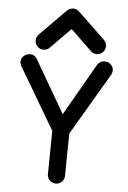

<svg xmlns="http://www.w3.org/2000/svg" viewBox="-64 -1037 728 1092"><g transform="rotate(5 300.0 -491.0)"><path d="M36.6 -665.5Q36.6 -685.5 52.7 -698.2Q68.8 -710.9 88.4 -710.9Q113.8 -710.9 127.4 -687.5L301.8 -387.2L472.2 -684.6Q477.1 -692.4 488 -699.7Q499 -707 510.7 -707Q522 -707 531 -704.8Q540 -702.6 549.8 -692.4Q563.5 -677.7 563.5 -661.6Q563.5 -646 556.2 -633.8L348.6 -281.2L345.2 -38.1Q345.2 -18.6 330.8 -4.6Q316.4 9.3 296.4 9.3Q276.4 9.3 262 -4.6Q247.6 -18.6 247.6 -38.1V-39.1L251 -287.6L44.4 -637.7Q36.6 -648.9 36.6 -665.5ZM274.4 -976.6Q280.3 -982.4 290.3 -986.8Q300.3 -991.2 309.1 -991.2Q328.1 -991.2 342.8 -977.5L497.6 -829.6Q504.4 -823.7 508.8 -813Q513.2 -802.2 513.2 -793.5Q513.2 -773.4 498.8 -759Q484.4 -744.6 464.4 -744.6Q444.3 -744.6 430.2 -758.8L310.1 -874L195.8 -758.3Q181.6 -743.2 160.6 -743.2Q140.6 -743.2 126.2 -757.6Q111.8 -772 111.8 -792Q111.8 -812 126.5 -826.7Z"/></g></svg>

Font: Manjari
Style: Bold
Weight: 700
Designer: Santhosh Thottingal <santhosh.thottingal@gmail.com>
Version: Version 2.000